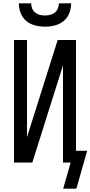

<svg xmlns="http://www.w3.org/2000/svg" viewBox="-20 -975 543 1152"><path d="M250 -815Q220 -815 190.5 -822.5Q161 -830 138 -849Q115 -868 104 -896.5Q93 -925 93 -955H167Q167 -939 173 -924Q179 -909 191 -899.5Q203 -890 218.5 -886Q234 -882 250 -882Q266 -882 281.5 -886Q297 -890 309 -899.5Q321 -909 327 -924Q333 -939 333 -955H407Q407 -925 396 -896.5Q385 -868 362 -849Q339 -830 309.5 -822.5Q280 -815 250 -815ZM359 157 404 0H358V-583L174 0H64V-735H142V-152L326 -735H436V-70H503L438 157Z"/></svg>

Font: Iosevka Algr
Style: Regular
Weight: 400
Monospace: yes
Designer: Belleve Invis
Foundry: Belleve Invis
Version: Version 26.0.2; ttfautohint (v1.8.3)